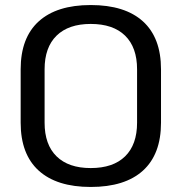

<svg xmlns="http://www.w3.org/2000/svg" viewBox="-20 -731 721 762"><path d="M62 -244V-456Q62 -581 133.5 -646Q205 -711 340 -711Q476 -711 547.5 -646Q619 -581 619 -456V-244Q619 -119 547.5 -54Q476 11 340 11Q205 11 133.5 -54Q62 -119 62 -244ZM524 -244V-456Q524 -543 476.5 -589.5Q429 -636 340 -636Q252 -636 204.5 -589.5Q157 -543 157 -456V-244Q157 -157 204.5 -110.5Q252 -64 340 -64Q429 -64 476.5 -110.5Q524 -157 524 -244Z"/></svg>

Font: KoHo Medium
Style: Regular
Weight: 500
Version: Version 1.000; ttfautohint (v1.6)